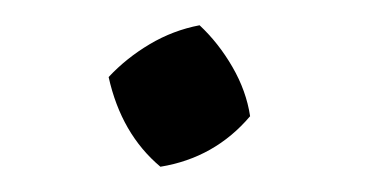

<svg xmlns="http://www.w3.org/2000/svg" viewBox="-20 -352 289 152"><path d="M107 -220Q76 -246 66 -291Q80 -306 98.5 -317Q117 -328 138 -332Q153 -318 164 -299Q175 -280 178 -260Q150 -227 107 -220Z"/></svg>

Font: Piazzolla SC
Style: Regular
Weight: 400
Designer: Juan Pablo del Peral
Foundry: Huerta Tipografica
Version: Version 1.330